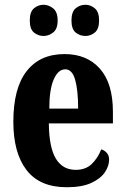

<svg xmlns="http://www.w3.org/2000/svg" viewBox="-20 -776 526 806"><path d="M260 10Q147 10 91.5 -62Q36 -134 36 -265Q36 -406 92 -477.5Q148 -549 251 -549Q345 -549 399.5 -487.5Q454 -426 454 -307V-258H185Q186 -157 214.5 -110Q243 -63 298 -63Q340 -63 365.5 -88Q391 -113 405 -149Q419 -145 428.5 -134Q438 -123 438 -106Q438 -79 420 -52.5Q402 -26 363 -8Q324 10 260 10ZM308 -320Q308 -397 295.5 -441Q283 -485 254 -485Q224 -485 205.5 -442.5Q187 -400 187 -320ZM339 -625Q315 -625 297.5 -639.5Q280 -654 280 -690Q280 -726 297.5 -741Q315 -756 339 -756Q360 -756 378 -741Q396 -726 396 -690Q396 -654 378 -639.5Q360 -625 339 -625ZM163 -625Q140 -625 122.5 -639.5Q105 -654 105 -690Q105 -726 122.5 -741Q140 -756 163 -756Q184 -756 203 -741Q222 -726 222 -690Q222 -654 203 -639.5Q184 -625 163 -625Z"/></svg>

Font: Noto Serif Ethiopic ExtraCondensed ExtraBold
Style: Regular
Weight: 800
Width: 2
Designer: Monotype Design Team
Foundry: Monotype Imaging Inc.
Version: Version 2.102; ttfautohint (v1.8.4.7-5d5b)